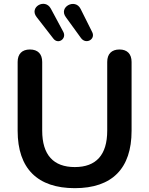

<svg xmlns="http://www.w3.org/2000/svg" viewBox="-20 -971 778 1001"><path d="M258 -770C283 -737 329 -769 310 -805L245 -926C215 -982 130 -934 171 -882ZM402 -773C428 -737 479 -766 461 -803L400 -925C372 -981 284 -935 323 -882ZM370 10C564 10 666 -92 666 -289V-648C666 -690 643 -713 603 -713C562 -713 539 -690 539 -648V-290C539 -163 481 -100 370 -100C259 -100 200 -163 200 -290V-648C200 -690 177 -713 136 -713C95 -713 72 -690 72 -648V-289C72 -92 176 10 370 10Z"/></svg>

Font: Nunito
Style: Bold
Weight: 700
Designer: Vernon Adams
Foundry: Vernon Adams
Version: Version 3.602